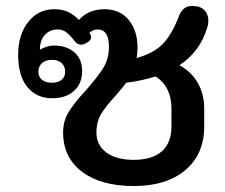

<svg xmlns="http://www.w3.org/2000/svg" viewBox="-20 -615 757 645"><path d="M583 -396Q624 -373 645 -335.5Q666 -298 666 -250V-190Q666 -97 602.5 -43.5Q539 10 429 10Q319 10 255.5 -38Q192 -86 192 -170Q192 -209 211 -239.5Q230 -270 268 -311Q307 -355 326.5 -386Q346 -417 346 -458Q346 -516 308 -516Q293 -516 280 -505L284 -499Q286 -495 286 -491Q286 -478 269 -470Q262 -465 252 -465Q239 -465 230 -478Q216 -496 203.5 -506Q191 -516 174 -516Q147 -516 130.5 -497.5Q114 -479 114 -448Q138 -462 162 -462Q203 -462 229.5 -439.5Q256 -417 256 -376Q256 -335 229 -310Q202 -285 155 -285Q103 -285 72 -322.5Q41 -360 41 -431Q41 -498 74.5 -541Q108 -584 163 -584Q189 -584 208.5 -575Q228 -566 245 -548Q277 -584 331 -584Q383 -584 412.5 -548Q442 -512 442 -455Q442 -437 439 -420Q499 -437 529 -469.5Q559 -502 582 -563Q595 -595 625 -595Q653 -595 666.5 -581Q680 -567 680 -546Q680 -536 677 -525Q653 -442 583 -396ZM109 -374Q109 -357 121 -347Q133 -337 154 -337Q175 -337 187 -347Q199 -357 199 -374Q199 -392 187 -403Q175 -414 154 -414Q133 -414 121 -403Q109 -392 109 -374ZM502 -358Q458 -344 404 -337Q393 -322 367 -292Q336 -259 320 -232.5Q304 -206 304 -170Q304 -127 337.5 -102.5Q371 -78 429 -78Q491 -78 523.5 -106.5Q556 -135 556 -190V-250Q556 -287 542 -315Q528 -343 502 -358Z"/></svg>

Font: Kodchasan SemiBold
Style: Regular
Weight: 600
Version: Version 1.000; ttfautohint (v1.6)